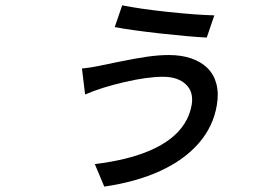

<svg xmlns="http://www.w3.org/2000/svg" viewBox="-20 -636 996 715"><path d="M693.9 -246.1Q701.7 -294 671.9 -322.1Q642 -350.1 587 -350.1Q529.1 -350.1 443.7 -330.4Q358.3 -310.7 296.9 -284.1L285.2 -381Q321 -384.2 360.1 -393.1Q366.8 -394.2 423.8 -406.1Q480.8 -418 525.7 -424.5Q570.7 -431.1 608.3 -431.1Q655.2 -431.1 691.8 -418.7Q728.3 -406.2 752.3 -382.8Q776.3 -359.4 785.7 -324.2Q795.1 -289.1 787.6 -245Q774.5 -165.1 720.3 -102.8Q666.2 -40.5 576.9 0.5Q487.6 41.5 368.3 58.9L333.1 -24.9Q393.1 -32.3 444.1 -44.6Q495 -56.8 538.7 -75.6Q582.4 -94.5 614.3 -119Q646.3 -143.5 666.9 -175.6Q687.5 -207.7 693.9 -246.1ZM435 -616.1Q502.8 -602.6 605.6 -591.6Q708.5 -580.6 778.1 -578.8L750 -496.1Q685.4 -499.3 575.8 -511.5Q466.3 -523.8 407.3 -535.2Z"/></svg>

Font: Karasuma Gothic
Style: Medium Italic
Weight: 500
Italic angle: 9.39998°
Designer: Rasmus Andersson / Ryoko Nishizuka
Foundry: Genbu
Version: Version 1.00